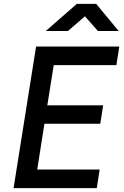

<svg xmlns="http://www.w3.org/2000/svg" viewBox="-20 -970 640 990"><path d="M50 0 166 -730H595L580 -634H257L224 -427H512L497 -332H209L172 -96H494L479 0ZM216 -810 376 -950H476L592 -810H485L418 -886L330 -810Z"/></svg>

Font: NKDuy Mono SemiBold
Style: Italic
Weight: 600
Italic angle: -9°
Monospace: yes
Designer: NKDuy
Foundry: NKDuy
Version: Version 2.251; ttfautohint (v1.8.4.7-5d5b)